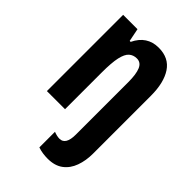

<svg xmlns="http://www.w3.org/2000/svg" viewBox="-237 -646 974 974"><g transform="rotate(45 250.5 -158.5)"><path d="M301 240Q284 240 266 237.5Q248 235 231 229V117Q254 126 272 126Q316 126 316 52V-324Q316 -381 303.5 -410.5Q291 -440 262 -440Q237 -440 220 -425Q203 -410 194.5 -372Q186 -334 186 -263V0H56V-547H159L173 -477H180Q218 -557 302 -557Q375 -557 410.5 -503.5Q446 -450 446 -356V59Q446 109 431 150.5Q416 192 384 216Q352 240 301 240Z"/></g></svg>

Font: Noto Sans ExtraCondensed
Style: Bold
Weight: 700
Width: 2
Designer: Monotype Design Team
Foundry: Monotype Imaging Inc.
Version: Version 2.013; ttfautohint (v1.8.4.7-5d5b)